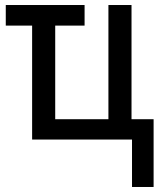

<svg xmlns="http://www.w3.org/2000/svg" viewBox="-20 -556 640 765"><path d="M506 0H108V-454H3V-536H317V-454H200V-81H412V-536H504V-81H592V189H506Z"/></svg>

Font: Noto Sans Mono UI
Style: Regular
Weight: 400
Monospace: yes
Designer: Monotype Design team
Foundry: Monotype Imaging Inc.
Version: Version 1.000